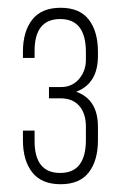

<svg xmlns="http://www.w3.org/2000/svg" viewBox="-20 -820 311 494"><path d="M232 -687V-676Q232 -605 176 -584Q232 -564 232 -494V-459Q232 -407 208.5 -376.5Q185 -346 136 -346Q87 -346 63 -376.5Q39 -407 39 -459V-484H69V-457Q69 -375 135 -375Q201 -375 201 -460V-494Q201 -528 184 -547.5Q167 -567 136 -567H106V-596H137Q166 -596 184 -617.5Q202 -639 201 -670V-686Q201 -771 135 -771Q69 -771 69 -689V-671H39V-687Q39 -739 63 -769.5Q87 -800 136 -800Q185 -800 208.5 -769.5Q232 -739 232 -687Z"/></svg>

Font: TypoPRO Bebas Neue
Style: Regular
Weight: 400
Designer: Ryoichi Tsunekawa
Foundry: Ryoichi Tsunekawa
Version: Version 001.003